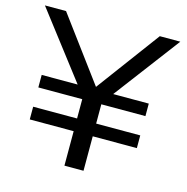

<svg xmlns="http://www.w3.org/2000/svg" viewBox="-104 -804 880 904"><g transform="rotate(15 335.5 -352.5)"><path d="M289 0V-168H75V-230H289V-324H75V-385H267L258 -375L5 -705H108L337 -396H336L565 -705H665L416 -375L407 -385H597V-324H382V-230H597V-168H382V0Z"/></g></svg>

Font: Nunito Sans 7pt SemiExpanded
Style: Regular
Weight: 400
Width: 6
Designer: Vernon Adams
Foundry: Vernon Adams
Version: Version 3.101;gftools[0.9.27]